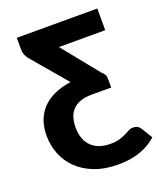

<svg xmlns="http://www.w3.org/2000/svg" viewBox="-130 -602 734 865"><g transform="rotate(-20 237.0 -169.5)"><path d="M53 -515.5H439V-411.5H217L358 -237Q376 -223.5 376 -202V-159.5H282Q250 -159.5 227.5 -151.2Q205 -143 190.8 -128Q176.5 -113 170 -92Q163.5 -71 163.5 -46Q163.5 13.5 196 45.8Q228.5 78 287.5 78Q313.5 78 330.8 72.5Q348 67 360.8 60.8Q373.5 54.5 384 49Q394.5 43.5 407 43.5Q419.5 43.5 427.8 48.5Q436 53.5 441.5 62.5L473.5 114.5Q458.5 128 440 139.5Q421.5 151 399 159.5Q376.5 168 349.2 172.8Q322 177.5 289.5 177.5Q225 177.5 176 158.8Q127 140 94.2 108.2Q61.5 76.5 44.8 34.2Q28 -8 28 -55Q28 -92.5 39 -124.5Q50 -156.5 72.8 -181.2Q95.5 -206 130.2 -222.2Q165 -238.5 212 -245.5L79.5 -401.5Q68.5 -412.5 60.8 -427Q53 -441.5 53 -459.5Z"/></g></svg>

Font: Lato 2
Style: Regular
Weight: 800
Designer: Lukasz Dziedzic with Adam Twardoch and Botio Nikoltchev
Foundry: tyPoland Lukasz Dziedzic
Version: Version 2.015; 2015-08-06; http://www.latofonts.com/